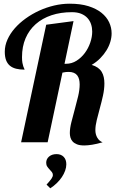

<svg xmlns="http://www.w3.org/2000/svg" viewBox="-20 -770 641 1039"><path d="M94.2 0 230 -636.2 377.9 -655.8 329.1 -424.8H336.9Q368.2 -424.8 394.3 -441.4Q420.4 -458 439.2 -483.4Q458 -508.8 468.5 -539.6Q479 -570.3 479 -599.1Q479 -620.1 472.7 -639.2Q466.3 -658.2 453.1 -672.6Q439.9 -687 419.2 -695.6Q398.4 -704.1 369.1 -704.1Q308.1 -704.1 258.5 -687.5Q209 -670.9 173.3 -639.4Q137.7 -607.9 118.4 -563Q99.1 -518.1 99.1 -460.9Q99.1 -441.9 101.3 -429.9Q103.5 -418 106 -410.9Q108.4 -403.8 110.6 -399.9Q112.8 -396 112.8 -393.1Q86.9 -393.1 66.9 -398.2Q46.9 -403.3 33.4 -414.6Q20 -425.8 12.9 -444.3Q5.9 -462.9 5.9 -490.2Q5.9 -523.4 20.3 -555.7Q34.7 -587.9 59.8 -616.7Q85 -645.5 118.9 -669.9Q152.8 -694.3 191.7 -712.2Q230.5 -730 272.7 -740Q314.9 -750 356.9 -750Q416 -750 458.7 -736.6Q501.5 -723.1 529.3 -700.7Q557.1 -678.2 570.6 -649.4Q584 -620.6 584 -589.8Q584 -566.9 576.9 -543.2Q569.8 -519.5 555.9 -497.1Q542 -474.6 522 -454.3Q502 -434.1 476.1 -418.9Q495.6 -413.1 509 -403.6Q522.5 -394 530.3 -381.1Q538.1 -368.2 541.5 -352.3Q544.9 -336.4 544.9 -318.8Q544.9 -287.6 537.4 -253.2Q529.8 -218.8 520.5 -185.1Q511.2 -151.4 503.7 -120.6Q496.1 -89.8 496.1 -65.9Q496.1 -42.5 506.6 -24.7Q517.1 -6.8 535.2 0Q502.9 9.3 478.5 13.2Q454.1 17.1 436 17.1Q411.6 17.1 396.5 11Q381.3 4.9 372.8 -4.6Q364.3 -14.2 361.1 -26.1Q357.9 -38.1 357.9 -49.8Q357.9 -75.2 366.2 -108.6Q374.5 -142.1 384.5 -178Q394.5 -213.9 402.8 -249Q411.1 -284.2 411.1 -313Q411.1 -328.1 408 -340.6Q404.8 -353 397.9 -362.1Q391.1 -371.1 379.4 -376Q367.7 -380.9 351.1 -380.9Q344.2 -380.9 335.9 -380.1Q327.6 -379.4 317.9 -377L237.8 0ZM230 110.8Q230 90.3 245.6 77.1Q261.2 64 286.1 64Q310.1 64 324.5 78.6Q338.9 93.3 338.9 119.1Q338.9 135.7 332.5 153.6Q326.2 171.4 314.7 188.5Q303.2 205.6 287.1 221.2Q271 236.8 252 249L231.9 229Q250.5 208.5 258.3 197.3Q266.1 186 266.1 176.8Q266.1 168 260.5 160.9Q254.9 153.8 248 146.7Q241.2 139.6 235.6 131.3Q230 123 230 110.8Z"/></svg>

Font: Lobster
Style: Regular
Weight: 400
Designer: Pablo Impallari
Foundry: Pablo Impallari
Version: Version 1.007; ttfautohint (v1.1) -l 8 -r 50 -G 50 -x 14 -D 